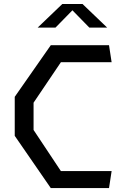

<svg xmlns="http://www.w3.org/2000/svg" viewBox="-20 -961 660 981"><path d="M55.3 -267V-466.3L239.5 -730H537L550.3 -643.2H291.2L151.5 -436.3V-297L291.2 -86.8H550.3L537 0H239.5ZM298.5 -940.7H401.5L527.5 -820H436.5L336.7 -922H363.3L263.5 -820H172.5Z"/></svg>

Font: Monaspace Krypton Var
Style: Regular
Weight: 400
Designer: Riley Cran and the Lettermatic Team
Version: Version 1.101 (Monaspace Krypton Var)